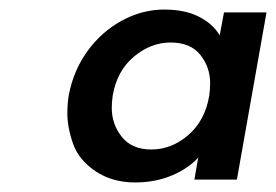

<svg xmlns="http://www.w3.org/2000/svg" viewBox="-20 -729 578 402"><path d="M124 -530Q134 -582 163.5 -622.5Q193 -663 235.5 -686Q278 -709 324 -709Q367 -709 396.5 -694Q426 -679 440 -655L449 -703H538L476 -353H387L395 -399Q374 -376 339.5 -361.5Q305 -347 263 -347Q215 -347 180 -370.5Q145 -394 133 -428Q121 -462 121 -492Q121 -511 124 -530ZM216 -529Q214 -515 214 -503Q214 -469 235 -442.5Q256 -416 297 -416Q339 -416 374 -446Q409 -476 418 -528Q420 -542 420 -555Q420 -588 399.5 -614Q379 -640 337 -640Q296 -640 260.5 -610.5Q225 -581 216 -529Z"/></svg>

Font: Fz Poppins Med
Style: Italic
Weight: 500
Italic angle: -10°
Designer: Ninad Kale (Devanagari), Jonny Pinhorn (Latin)
Foundry: Indian Type Foundry
Version: Vit hóa bi Vntype.Com & FontZin.Com